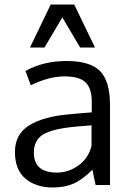

<svg xmlns="http://www.w3.org/2000/svg" viewBox="-20 -816 576 847"><path d="M112.3 -606.4 203.6 -795.9H307.6L398.9 -606.4H333.5L254.9 -739.3L176.3 -606.4ZM465.3 -354.5V0H401.9Q394.5 -31.2 387.7 -67.4Q343.3 -22.9 304.2 -5.9Q265.1 11.2 212.4 11.2Q137.7 10.7 91.8 -28.3Q45.9 -67.4 45.9 -145.5Q45.9 -223.6 108.4 -262.7Q170.9 -302.2 287.6 -312Q303.7 -313.5 335.9 -316.4Q368.2 -319.3 384.8 -320.3V-367.7Q384.8 -424.3 358.4 -451.7Q332 -479 264.2 -479Q196.3 -479 115.7 -439.9L92.3 -502.9Q170.9 -546.9 273.9 -546.9Q377 -546.9 420.9 -502.9Q464.8 -459 465.3 -354.5ZM129.4 -141.6Q129.4 -54.7 231.4 -54.7Q283.2 -54.7 327.1 -86.9Q371.1 -119.1 383.8 -172.9V-263.2Q381.8 -263.2 354.5 -260.7Q327.1 -258.3 318.8 -257.8Q212.9 -248.5 170.9 -223.1Q128.9 -197.8 129.4 -141.6Z"/></svg>

Font: Oxygen-Regular
Style: Regular
Weight: 400
Designer: Vernon Adams
Foundry: Vernon Adams
Version: Version Release 0.2.3 webfont; ttfautohint (v0.93.3-1d66) -l